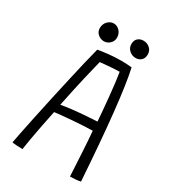

<svg xmlns="http://www.w3.org/2000/svg" viewBox="-199 -918 911 1025"><g transform="rotate(30 256.0 -405.5)"><path d="M107.5 7.5Q91.5 7.5 72.8 6.2Q54 5 43.5 3Q47.5 -20 56.8 -66Q66 -112 78.8 -172.5Q91.5 -233 106.2 -300Q121 -367 135.8 -433Q150.5 -499 164 -555.8Q177.5 -612.5 188 -652Q205.5 -655.5 245.8 -660.2Q286 -665 330 -665Q345.5 -665 362.8 -664.2Q380 -663.5 394 -661.5Q413.5 -574 431.2 -407Q449 -240 465 1.5Q452.5 4.5 434.2 6Q416 7.5 400.5 7.5Q399.5 -10.5 397.5 -47.8Q395.5 -85 393 -128.2Q390.5 -171.5 388 -209.2Q385.5 -247 383.5 -265Q363.5 -265 328.8 -263Q294 -261 256.5 -258Q219 -255 190.5 -252.2Q162 -249.5 155 -248Q144.5 -199 135 -149.8Q125.5 -100.5 118.2 -59.2Q111 -18 107.5 7.5ZM164 -298.5Q186.5 -303 225 -307.5Q263.5 -312 305.2 -315.2Q347 -318.5 381 -320Q379.5 -338.5 376.5 -375.8Q373.5 -413 369.2 -457.2Q365 -501.5 360 -542.5Q355 -583.5 350.5 -609.5Q337 -609.5 312.5 -608Q288 -606.5 265 -604.2Q242 -602 232.5 -601Q226.5 -578 207.2 -497Q188 -416 164 -298.5ZM195.5 -708Q175.5 -708 158.8 -722Q142 -736 142 -759Q142 -784 158.2 -800.8Q174.5 -817.5 195 -817.5Q216 -817.5 231.8 -800.8Q247.5 -784 247.5 -759.5Q247.5 -737.5 231.5 -722.8Q215.5 -708 195.5 -708ZM387 -715.5Q364.5 -715.5 347.5 -730.8Q330.5 -746 330.5 -769.5Q330.5 -792.5 344.2 -804.8Q358 -817 378.5 -817Q401.5 -817 418 -802.2Q434.5 -787.5 434.5 -764Q434.5 -741 421 -728.2Q407.5 -715.5 387 -715.5Z"/></g></svg>

Font: Grandstander ExtraLight
Style: Regular
Weight: 200
Designer: Tyler Finck
Foundry: Etcetera Type Co
Version: Version 1.200; ttfautohint (v1.8.3)